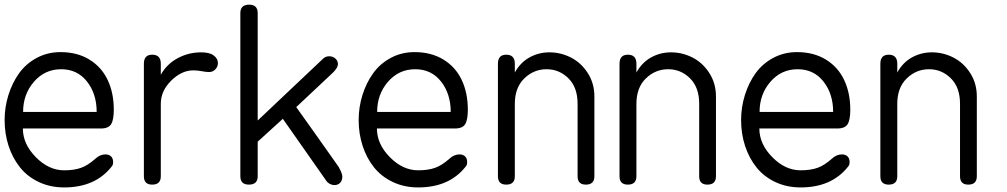

<svg xmlns="http://www.w3.org/2000/svg" viewBox="-20 -800 4362 832"><path d="M242.2 -574.2Q314.5 -574.2 367.2 -542Q419.9 -509.8 446.5 -453.6Q473.1 -397.5 473.1 -324.2Q473.1 -280.8 461.7 -262Q450.2 -243.2 417 -243.2H79.1Q79.1 -175.8 135.3 -118.9Q191.4 -62 257.8 -62Q301.3 -62 331.3 -72.8Q361.3 -83.5 394 -112.8Q413.6 -130.9 437 -130.9Q452.1 -130.9 461.2 -122.3Q470.2 -113.8 470.2 -97.2Q470.2 -84.5 462.9 -77.1Q392.1 12.2 257.8 12.2Q197.8 12.2 148.2 -11.2Q98.6 -34.7 66.7 -74.7Q34.7 -114.7 17.3 -167.5Q0 -220.2 0 -279.8Q0 -335.4 16.4 -387.9Q32.7 -440.4 62.5 -482.2Q92.3 -523.9 139.2 -549.1Q186 -574.2 242.2 -574.2ZM80.1 -314.9H398.9Q398.9 -393.6 356.9 -446.8Q314.9 -500 245.1 -500Q174.3 -500 127.2 -445.8Q80.1 -391.6 80.1 -314.9Z M603.5 -36.1V-523.9Q603.5 -563 639.6 -563Q676.8 -563 676.8 -523.9V-476.1Q703.6 -523.4 750.7 -548.3Q797.9 -573.2 851.6 -573.2Q888.2 -573.2 906.2 -559.6Q924.3 -545.9 924.3 -526.9Q924.3 -511.2 913.3 -499.5Q902.3 -487.8 885.7 -487.8Q873 -487.8 854.2 -491.5Q835.4 -495.1 817.4 -495.1Q767.1 -495.1 721.9 -450.7Q676.8 -406.2 676.8 -350.1V-36.1Q676.8 0 639.6 0Q603.5 0 603.5 -36.1Z M1021.5 -36.1V-743.2Q1021.5 -779.8 1059.6 -779.8Q1096.7 -779.8 1096.7 -743.2V-277.8L1381.3 -546.9Q1392.1 -556.2 1406.2 -556.2Q1421.9 -556.2 1433.1 -546.6Q1444.3 -537.1 1444.3 -522Q1444.3 -506.8 1423.3 -485.8L1263.7 -335.9Q1280.8 -312 1346.9 -219.2Q1413.1 -126.5 1447.3 -77.1Q1463.4 -48.3 1463.4 -35.2Q1463.4 -17.6 1453.9 -7.8Q1444.3 2 1429.7 2Q1418.5 2 1408 -3.9Q1397.5 -9.8 1391.6 -20L1205.6 -285.2L1096.7 -186V-36.1Q1096.7 0 1058.6 0Q1021.5 0 1021.5 -36.1Z M1776.4 -574.2Q1848.6 -574.2 1901.4 -542Q1954.1 -509.8 1980.7 -453.6Q2007.3 -397.5 2007.3 -324.2Q2007.3 -280.8 1995.8 -262Q1984.4 -243.2 1951.2 -243.2H1613.3Q1613.3 -175.8 1669.4 -118.9Q1725.6 -62 1792 -62Q1835.4 -62 1865.5 -72.8Q1895.5 -83.5 1928.2 -112.8Q1947.8 -130.9 1971.2 -130.9Q1986.3 -130.9 1995.4 -122.3Q2004.4 -113.8 2004.4 -97.2Q2004.4 -84.5 1997.1 -77.1Q1926.3 12.2 1792 12.2Q1731.9 12.2 1682.4 -11.2Q1632.8 -34.7 1600.8 -74.7Q1568.8 -114.7 1551.5 -167.5Q1534.2 -220.2 1534.2 -279.8Q1534.2 -335.4 1550.5 -387.9Q1566.9 -440.4 1596.7 -482.2Q1626.5 -523.9 1673.3 -549.1Q1720.2 -574.2 1776.4 -574.2ZM1614.3 -314.9H1933.1Q1933.1 -393.6 1891.1 -446.8Q1849.1 -500 1779.3 -500Q1708.5 -500 1661.4 -445.8Q1614.3 -391.6 1614.3 -314.9Z M2137.7 -36.1V-523.9Q2137.7 -563 2173.8 -563Q2210.9 -563 2210.9 -523.9V-485.8Q2234.9 -529.3 2274.7 -551.3Q2314.5 -573.2 2360.8 -573.2Q2409.7 -573.2 2453.9 -550.8Q2498 -528.3 2526.9 -483.6Q2555.7 -439 2555.7 -381.8V-36.1Q2555.7 0 2518.6 0Q2482.9 0 2482.9 -36.1V-350.1Q2482.9 -421.4 2443.1 -460.7Q2403.3 -500 2348.6 -500Q2293 -500 2252 -460.2Q2210.9 -420.4 2210.9 -350.1V-36.1Q2210.9 0 2173.8 0Q2137.7 0 2137.7 -36.1Z M2664.6 -36.1V-523.9Q2664.6 -563 2700.7 -563Q2737.8 -563 2737.8 -523.9V-485.8Q2761.7 -529.3 2801.5 -551.3Q2841.3 -573.2 2887.7 -573.2Q2936.5 -573.2 2980.7 -550.8Q3024.9 -528.3 3053.7 -483.6Q3082.5 -439 3082.5 -381.8V-36.1Q3082.5 0 3045.4 0Q3009.8 0 3009.8 -36.1V-350.1Q3009.8 -421.4 2970 -460.7Q2930.2 -500 2875.5 -500Q2819.8 -500 2778.8 -460.2Q2737.8 -420.4 2737.8 -350.1V-36.1Q2737.8 0 2700.7 0Q2664.6 0 2664.6 -36.1Z M3433.6 -574.2Q3505.9 -574.2 3558.6 -542Q3611.3 -509.8 3637.9 -453.6Q3664.6 -397.5 3664.6 -324.2Q3664.6 -280.8 3653.1 -262Q3641.6 -243.2 3608.4 -243.2H3270.5Q3270.5 -175.8 3326.7 -118.9Q3382.8 -62 3449.2 -62Q3492.7 -62 3522.7 -72.8Q3552.7 -83.5 3585.4 -112.8Q3605 -130.9 3628.4 -130.9Q3643.6 -130.9 3652.6 -122.3Q3661.6 -113.8 3661.6 -97.2Q3661.6 -84.5 3654.3 -77.1Q3583.5 12.2 3449.2 12.2Q3389.2 12.2 3339.6 -11.2Q3290 -34.7 3258.1 -74.7Q3226.1 -114.7 3208.7 -167.5Q3191.4 -220.2 3191.4 -279.8Q3191.4 -335.4 3207.8 -387.9Q3224.1 -440.4 3253.9 -482.2Q3283.7 -523.9 3330.6 -549.1Q3377.4 -574.2 3433.6 -574.2ZM3271.5 -314.9H3590.3Q3590.3 -393.6 3548.3 -446.8Q3506.3 -500 3436.5 -500Q3365.7 -500 3318.6 -445.8Q3271.5 -391.6 3271.5 -314.9Z M3794.9 -36.1V-523.9Q3794.9 -563 3831.1 -563Q3868.2 -563 3868.2 -523.9V-485.8Q3892.1 -529.3 3931.9 -551.3Q3971.7 -573.2 4018.1 -573.2Q4066.9 -573.2 4111.1 -550.8Q4155.3 -528.3 4184.1 -483.6Q4212.9 -439 4212.9 -381.8V-36.1Q4212.9 0 4175.8 0Q4140.1 0 4140.1 -36.1V-350.1Q4140.1 -421.4 4100.3 -460.7Q4060.5 -500 4005.9 -500Q3950.2 -500 3909.2 -460.2Q3868.2 -420.4 3868.2 -350.1V-36.1Q3868.2 0 3831.1 0Q3794.9 0 3794.9 -36.1Z"/></svg>

Font: BPreplay
Style: Regular
Weight: 400
Designer: Magenta/George Triantafyllakos
Foundry: Magenta/George Triantafyllakos
Version: Version 1.00